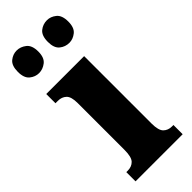

<svg xmlns="http://www.w3.org/2000/svg" viewBox="-263 -791 824 824"><g transform="rotate(-45 149.0 -379.0)"><path d="M10 0V-56H19Q43 -56 57.5 -71Q72 -86 72 -129V-413Q72 -452 57 -466Q42 -480 19 -480H4V-536H234V-127Q234 -85 249 -70.5Q264 -56 287 -56H296V0ZM230 -621Q205 -621 186 -636.5Q167 -652 167 -689Q167 -727 186 -742.5Q205 -758 230 -758Q252 -758 271.5 -742.5Q291 -727 291 -689Q291 -652 271.5 -636.5Q252 -621 230 -621ZM46 -621Q23 -621 4 -636.5Q-15 -652 -15 -689Q-15 -727 4 -742.5Q23 -758 46 -758Q69 -758 89 -742.5Q109 -727 109 -689Q109 -652 89 -636.5Q69 -621 46 -621Z"/></g></svg>

Font: Noto Serif ExtraCondensed Black
Style: Regular
Weight: 900
Width: 2
Designer: Monotype Design Team
Foundry: Monotype Imaging Inc.
Version: Version 2.015; ttfautohint (v1.8.4.7-5d5b)